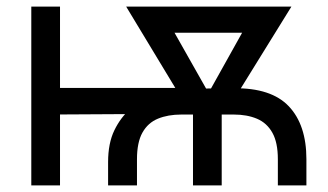

<svg xmlns="http://www.w3.org/2000/svg" viewBox="-20 -561 994 581"><path d="M307.1 0V-70.3Q307.1 -127.9 326.2 -167Q345.2 -206.1 374.3 -231Q403.3 -255.9 434.8 -269Q466.3 -282.2 492.7 -287.4Q519 -292.5 531.7 -292.5L687.5 -293.9Q800.8 -295.4 854 -239.3Q907.2 -183.1 907.2 -79.1V0H820.8V-79.1Q820.8 -129.9 804.2 -159.4Q787.6 -189 757.6 -201.7Q727.5 -214.4 687.5 -214.4H528.8Q488.3 -214.4 458 -201.9Q427.7 -189.5 411.1 -159.9Q394.5 -130.4 394.5 -79.1V0ZM74.7 0V-541H161.6V0ZM127.4 -214.4V-294.9H546.9V-216.8ZM564 0V-280.8H650.9V0ZM556.2 -219.2 361.8 -541H463.4L635.7 -236.3L625.5 -219.2ZM596.2 -219.2 588.4 -239.3 756.8 -541H861.8L662.6 -219.2ZM439 -461.9V-541H800.3V-461.9Z"/></svg>

Font: Inter 17pt
Style: Regular
Weight: 400
Version: Version 4.001;git-66647c0bb